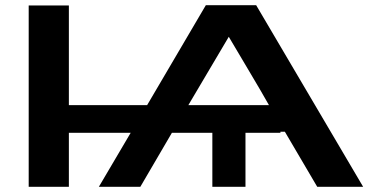

<svg xmlns="http://www.w3.org/2000/svg" viewBox="-20 -716 1423 736"><path d="M90 0V-695H244V-313H544L769 -696H962L1372 0H1196L1072 -211H1055V-207H921V0H794V-207H639Q590 -124 518 0H359L481 -207H244V0ZM702 -313H1011Q983 -363 930.5 -451Q878 -539 857 -575Z"/></svg>

Font: Coval
Style: Heavy
Weight: 900
Foundry: Context Ltd
Version: Version 001.000